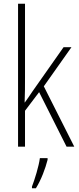

<svg xmlns="http://www.w3.org/2000/svg" viewBox="-20 -873 419 1021"><path d="M113 -463V-853H76V-93H113V-284L188 -383L334 -93H375L213 -414L360 -622H318L152 -386C138 -365 128 -350 112 -328H111C113 -374 113 -415 113 -463ZM233 -23V-32H192C187 9 164 84 150 119V128H171C199 83 221 24 233 -23Z"/></svg>

Font: Noto Sans Telugu UI Condensed ExtraLight
Style: Regular
Weight: 200
Width: 3
Designer: Jelle Bosma - Monotype Design Team
Foundry: Monotype Imaging Inc.
Version: Version 2.005